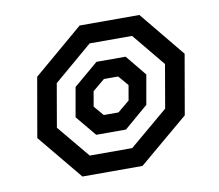

<svg xmlns="http://www.w3.org/2000/svg" viewBox="-63 -607 746 655"><g transform="rotate(-10 310.5 -279.5)"><path d="M43 -181 79 -387 252 -534H459L588 -377L552 -170L380 -25H172ZM356 -91 490 -204 516 -354 422 -468H275L141 -354L115 -204L209 -91ZM184 -228 202 -330 287 -402H388L447 -330L429 -228L346 -157H243ZM331 -219 372 -253 381 -305 351 -340H302L260 -305L251 -253L280 -219Z"/></g></svg>

Font: Chakra Petch
Style: Italic
Weight: 400
Italic angle: -10°
Designer: Katatrad Aksorn Co.,Ltd.
Foundry: Cadson Demak Co.,Ltd.
Version: Version 1.000; ttfautohint (v1.6)